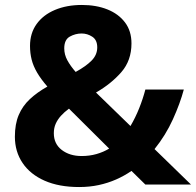

<svg xmlns="http://www.w3.org/2000/svg" viewBox="-20 -744 790 774"><path d="M310 -724Q368 -724 413 -706Q458 -688 484 -653.5Q510 -619 510 -569Q510 -500 469 -453Q428 -406 367 -371L506 -236Q526 -270 541 -307.5Q556 -345 566 -383H721Q706 -327 677 -263Q648 -199 603 -143L750 0H566L510 -55Q481 -35 448 -20.5Q415 -6 378 2Q341 10 299 10Q218 10 160 -15.5Q102 -41 71 -87Q40 -133 40 -193Q40 -244 55.5 -280.5Q71 -317 100.5 -344.5Q130 -372 171 -395Q145 -425 129.5 -451.5Q114 -478 107.5 -504Q101 -530 101 -559Q101 -610 127.5 -647Q154 -684 201.5 -704Q249 -724 310 -724ZM258 -306Q239 -292 225.5 -277Q212 -262 204.5 -245Q197 -228 197 -207Q197 -164 229 -139.5Q261 -115 309 -115Q341 -115 369 -123Q397 -131 420 -145ZM309 -609Q284 -609 261.5 -596.5Q239 -584 239 -549Q239 -524 251.5 -501Q264 -478 285 -454Q327 -477 349.5 -500Q372 -523 372 -553Q372 -583 352 -596Q332 -609 309 -609Z"/></svg>

Font: Noto Sans Kannada
Style: Regular
Weight: 400
Designer: Jelle Bosma - Monotype Design Team
Foundry: Monotype Imaging Inc.
Version: Version 2.003